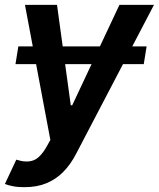

<svg xmlns="http://www.w3.org/2000/svg" viewBox="-50 -566 653 790"><path d="M553.2 -375 541.5 -302.2H13.7L25.4 -375ZM51.8 204.1Q25.9 204.6 4.2 200.4Q-17.6 196.3 -29.8 190.9L17.1 90.8L20 91.8Q58.6 104 86.7 94Q114.7 84 140.6 39.6L157.2 9.8L52.7 -545.9H184.6L241.2 -132.8H247.1L441.4 -545.9H583.5L263.7 65.9Q241.2 109.9 210.7 140.9Q180.2 171.9 140.9 188Q101.6 204.1 51.8 204.1Z"/></svg>

Font: Inter Tight SemiBold
Style: Italic
Weight: 600
Italic angle: -9.39999°
Designer: Rasmus Andersson
Foundry: rsms
Version: Version 3.004